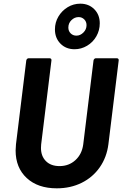

<svg xmlns="http://www.w3.org/2000/svg" viewBox="-20 -1017 666 1045"><path d="M65 -198Q65 -208 67 -232L123 -688Q124 -693 127.5 -696.5Q131 -700 136 -700H250Q255 -700 258 -696.5Q261 -693 260 -688L204 -231Q203 -224 203 -212Q203 -167 230 -140Q257 -113 304 -113Q355 -113 390.5 -145.5Q426 -178 433 -231L489 -688Q490 -693 493.5 -696.5Q497 -700 502 -700H616Q621 -700 624 -696.5Q627 -693 626 -688L570 -232Q561 -161 523 -106.5Q485 -52 424.5 -22Q364 8 289 8Q186 8 125.5 -48Q65 -104 65 -198ZM279 -857Q279 -895 298 -927Q317 -959 348.5 -978Q380 -997 417 -997Q463 -997 493 -967Q523 -937 523 -890Q523 -852 504.5 -819.5Q486 -787 454 -768Q422 -749 386 -749Q339 -749 309 -779.5Q279 -810 279 -857ZM451 -880Q451 -899 438.5 -911.5Q426 -924 408 -924Q386 -924 369 -907.5Q352 -891 352 -867Q352 -848 364.5 -835.5Q377 -823 396 -823Q417 -823 434 -840Q451 -857 451 -880Z"/></svg>

Font: Barlow
Style: Bold Italic
Weight: 700
Italic angle: -7°
Designer: Jeremy Tribby
Foundry: Tribby Type
Version: Version 1.422